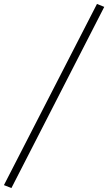

<svg xmlns="http://www.w3.org/2000/svg" viewBox="-115 -755 550 976"><path d="M-57 201 -95 186 378 -735 415 -720Z"/></svg>

Font: Piazzolla Light
Style: Italic
Weight: 300
Italic angle: -11.3°
Designer: Juan Pablo del Peral
Foundry: Huerta Tipografica
Version: Version 1.330